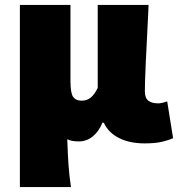

<svg xmlns="http://www.w3.org/2000/svg" viewBox="-20 -570 725 782"><path d="M61 -550H267V-240Q267 -192 277.5 -176Q288 -160 313 -160Q334 -160 349.5 -172.5Q365 -185 378 -212V-550H585L584 -523Q570 -259 570 -199Q570 -171 584 -160Q598 -149 625 -149Q632 -149 642.5 -151.5Q653 -154 661 -157L685 -7Q658 4 632.5 9Q607 14 569 14Q508 14 464.5 -8Q421 -30 403 -70H397Q383 -35 358 -14.5Q333 6 301 6Q271 6 254 -3Q256 59 259 101.5Q262 144 269 192H61Z"/></svg>

Font: Nebula Sans Black
Style: Regular
Weight: 900
Designer: Paul D. Hunt for Adobe (as Source Sans)
Foundry: Nebula Entertainment & Broadcasting LLC
Version: Version 1.010